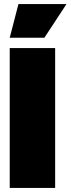

<svg xmlns="http://www.w3.org/2000/svg" viewBox="-20 -927 348 947"><path d="M28 0V-690H252V0ZM71 -907H308L199 -741H28Z"/></svg>

Font: Titillium Web Black
Style: Regular
Weight: 900
Version: Version 1.002;PS 35.000;hotconv 1.0.70;makeotf.lib2.5.55311